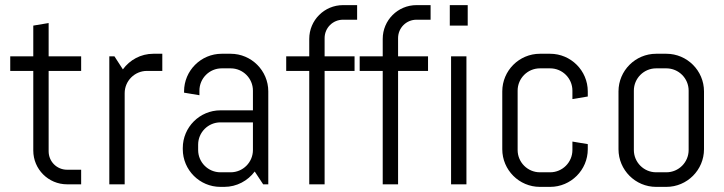

<svg xmlns="http://www.w3.org/2000/svg" viewBox="-20 -720 2830 750"><path d="M297 0V-57H242C202 -57 170 -89 170 -129C170 -169 170 -443 170 -443H297V-500H170V-630L110 -620V-500H20V-443H110C110 -443 110 -205 110 -132C110 -59 169 0 242 0Z M614 -443V-510H579C530 -510 487 -486 460 -449L427 -500H407V0H467V-356C467 -404 506 -443 554 -443Z M1028 0V-363C1028 -444 962 -510 881 -510H846C765 -510 699 -444 699 -363V-358L759 -348V-366C759 -414 798 -453 846 -453H881C929 -453 968 -414 968 -366V-289H841C760 -289 694 -223 694 -142V-137C694 -56 760 10 841 10H856C905 10 948 -14 975 -50L1008 0ZM968 -134C968 -86 929 -47 881 -47H841C793 -47 754 -86 754 -134V-155C754 -203 793 -242 841 -242H968Z M1375 -643V-700H1320C1247 -700 1188 -641 1188 -568V-500H1098V-443H1188V0H1248V-443H1365V-500H1248V-571C1248 -611 1280 -643 1320 -643Z M1662 -643V-700H1607C1534 -700 1475 -641 1475 -568V-500H1385V-443H1475V0H1535V-443H1652V-500H1535V-571C1535 -611 1567 -643 1607 -643Z M1807 -620V-700H1737V-620ZM1802 0V-500H1742V0Z M2276 -137V-157L2216 -167V-134C2216 -86 2177 -47 2129 -47H2089C2041 -47 2002 -86 2002 -134V-366C2002 -414 2041 -453 2089 -453H2129C2177 -453 2216 -414 2216 -366V-333L2276 -343V-363C2276 -444 2210 -510 2129 -510H2089C2008 -510 1942 -444 1942 -363V-137C1942 -56 2008 10 2089 10H2129C2210 10 2276 -56 2276 -137Z M2730 -137V-363C2730 -444 2664 -510 2583 -510H2543C2462 -510 2396 -444 2396 -363V-137C2396 -56 2462 10 2543 10H2583C2664 10 2730 -56 2730 -137ZM2670 -134C2670 -86 2631 -47 2583 -47H2543C2495 -47 2456 -86 2456 -134V-366C2456 -414 2495 -453 2543 -453H2583C2631 -453 2670 -414 2670 -366Z"/></svg>

Font: Abel
Style: Regular
Weight: 400
Designer: Matthew Desmond
Foundry: Matthew Desmond
Version: Version 1.002